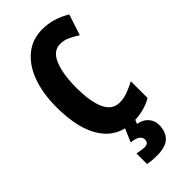

<svg xmlns="http://www.w3.org/2000/svg" viewBox="-297 -785 1085 1085"><g transform="rotate(-45 245.5 -242.0)"><path d="M311 -594Q254 -594 227 -527.5Q200 -461 200 -355Q200 -240 228.5 -180.5Q257 -121 315 -121Q347 -121 378 -132.5Q409 -144 444 -162V-28Q377 10 294 10Q173 10 108 -84.5Q43 -179 43 -356Q43 -464 73 -547Q103 -630 160.5 -677Q218 -724 298 -724Q343 -724 384 -711.5Q425 -699 465 -675L424 -550Q395 -569 367 -581.5Q339 -594 311 -594ZM383 124Q383 179 352.5 209.5Q322 240 251 240Q230 240 212.5 238.5Q195 237 178 233V149Q193 152 209 154.5Q225 157 235 157Q268 157 268 127Q268 109 251 97Q234 85 199 82L234 0H312L298 33Q339 40 361 66Q383 92 383 124Z"/></g></svg>

Font: Noto Sans Gujarati ExtraCondensed ExtraBold
Style: Regular
Weight: 800
Width: 2
Designer: Jelle Bosma - Monotype Design Team, Universal Thirst
Foundry: Monotype Imaging Inc.
Version: Version 2.106; ttfautohint (v1.8.4.7-5d5b)